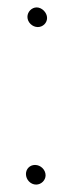

<svg xmlns="http://www.w3.org/2000/svg" viewBox="-20 -485 196 518"><path d="M50 -15.5C50 -0.6 62.2 13 77.5 13C91.1 13 103 1.5 103 -12C103 -27.1 89.7 -40 74.5 -40C60.6 -40 50 -29.4 50 -15.5ZM54 -439.5C54 -424.5 67.5 -412 82 -412C95.5 -412 107 -422.9 107 -436.5C107 -451.3 92.9 -465 79 -465C65.5 -465 54 -453.1 54 -439.5Z"/></svg>

Font: HoneyBee
Style: Book
Weight: 300
Foundry: Cannot Into Space Fonts
Version: Version 0.89